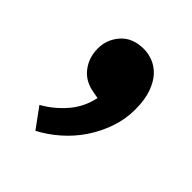

<svg xmlns="http://www.w3.org/2000/svg" viewBox="-102 -205 435 435"><g transform="rotate(45 115.0 12.5)"><path d="M105 10Q75 5 58.5 -16.5Q42 -38 42 -67Q42 -96 61.5 -118Q81 -140 117 -140Q131 -140 145.5 -134.5Q160 -129 172 -116.5Q184 -104 192 -82.5Q200 -61 200 -29Q200 3 189.5 32.5Q179 62 162 87Q145 112 122 132Q99 152 74 165L39 117Q68 101 91 74.5Q114 48 121 13Z"/></g></svg>

Font: Mukta SemiBold
Style: Regular
Weight: 600
Designer: Girish Dalvi and Yashodeep Gholap
Foundry: Ek Type
Version: Version 2.538;PS 1.002;hotconv 16.6.51;makeotf.lib2.5.65220;